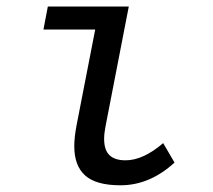

<svg xmlns="http://www.w3.org/2000/svg" viewBox="-20 -548 640 578"><path d="M293.5 -129.9Q293.5 -96.2 309.6 -80.8Q325.7 -65.4 357.9 -65.4Q411.1 -65.4 471.2 -117.2L505.4 -58.6Q430.7 9.8 342.8 9.8Q269.5 9.8 236.6 -19.5Q203.6 -48.8 203.6 -107.9Q203.6 -134.8 210.4 -170.4L266.6 -459H110.8L124 -528.3H367.7L297.9 -168.9Q293.5 -147 293.5 -129.9Z"/></svg>

Font: Cousine
Style: Italic
Weight: 400
Italic angle: -12°
Monospace: yes
Designer: Steve Matteson
Foundry: Monotype Imaging Inc.
Version: Version 1.21